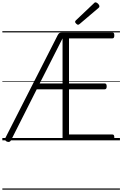

<svg xmlns="http://www.w3.org/2000/svg" viewBox="-20 -1196 1042 1636"><path d="M938 0H541Q527 0 520 -5.5Q513 -11 513 -23V-435H293L74 -1Q67 11 58.5 13Q50 15 37 10Q26 4 23.5 -4Q21 -12 27 -23L472 -897Q479 -910 486.5 -914.5Q494 -919 510 -919H938Q946 -919 950 -913.5Q954 -908 954 -894Q954 -881 950 -875Q946 -869 938 -869H568V-485H872Q880 -485 884.5 -479.5Q889 -474 889 -460Q889 -446 884.5 -440.5Q880 -435 872 -435H568V-50H938Q946 -50 950 -44.5Q954 -39 954 -25Q954 -11 950 -5.5Q946 0 938 0ZM318 -485H513V-869ZM645 -985Q639 -985 629.5 -994Q620 -1003 620 -1009Q620 -1012 621 -1015Q622 -1018 626 -1022L779 -1167Q783 -1171 786 -1173.5Q789 -1176 793 -1176Q800 -1176 808 -1170.5Q816 -1165 821.5 -1157Q827 -1149 827 -1143Q827 -1138 825.5 -1135Q824 -1132 819 -1128L659 -992Q654 -989 651.5 -987Q649 -985 645 -985ZM0 410H1002V420H0ZM0 -20H1002V0H0ZM0 -505H1002V-500H0ZM0 -930H1002V-920H0Z"/></svg>

Font: Playwrite DE Grund Guides
Style: Regular
Weight: 400
Designer: Veronika Burian, José Scaglione
Foundry: TypeTogether
Version: Version 1.003